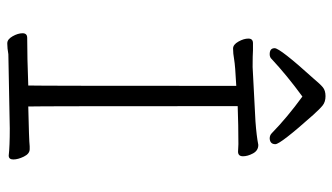

<svg xmlns="http://www.w3.org/2000/svg" viewBox="-218 -714 935 540"><g transform="rotate(90 250.0 -443.5)"><path d="M101 4Q90 4 81.5 -11Q73 -26 73 -39Q73 -52 86 -52Q141 -52 220 -55Q221 -81 221 -640Q163 -637 146.5 -634Q130 -631 116 -631Q105 -631 96.5 -646Q88 -661 88 -674Q88 -687 101 -687H121Q134 -686 168 -686L321 -694Q362 -697 387 -702Q403 -702 411 -687Q419 -672 419 -659Q419 -645 406 -645L385 -646Q331 -646 278 -644Q278 -79 279 -55Q373 -57 391 -59H399Q412 -59 420 -42.5Q428 -26 428 -13Q428 0 417 0Q391 -3 341 -3L132 1Q115 4 103 4ZM132 -734Q115 -734 115 -748Q115 -763 201 -858Q216 -876 225 -883.5Q234 -891 250 -891Q266 -891 276 -883Q286 -875 303 -856Q385 -764 385 -750Q385 -735 369 -734Q360 -734 354 -740Q310 -783 251 -826Q191 -782 146 -740Q141 -734 132 -734Z"/></g></svg>

Font: LXGW WenKai Mono TC Light
Style: Regular
Weight: 300
Designer: LXGW / Fontworks Inc.
Foundry: LXGW / Fontworks Inc.
Version: Version 1.330